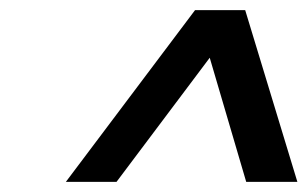

<svg xmlns="http://www.w3.org/2000/svg" viewBox="-20 -680 607 379"><path d="M394 -566 210 -321H110L365 -660H464L567 -321H466Z"/></svg>

Font: Panefresco 600wt
Style: Italic
Weight: 600
Foundry: Campivisivi & Chank Co
Version: Version 1.000